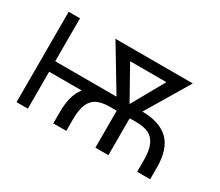

<svg xmlns="http://www.w3.org/2000/svg" viewBox="-98 -753 1120 976"><g transform="rotate(30 462.0 -265.0)"><path d="M131.8 -278.3H491.7L339.8 -530.3H793.9L643.6 -278.3Q745.6 -277.8 797.6 -227.5Q849.6 -177.2 849.6 -67.4V0H773.4V-67.4Q773.4 -123.5 759.3 -156.2Q745.1 -189 716.6 -202.9Q688 -216.8 641.6 -216.8H606.9L604.5 -212.4V0H528.3V-216.8H489.3Q442.4 -216.8 413.8 -202.9Q385.3 -189 371.3 -156.2Q357.4 -123.5 357.4 -67.4V0H281.2V-67.4Q281.2 -165.5 322.8 -216.8H131.8V0H65.4V-530.3H131.8ZM567.9 -278.8 674.3 -468.8H461.4Z"/></g></svg>

Font: Pretendard GOV Light
Style: Regular
Weight: 300
Designer: Base glyphs from Inter by Rasmus Andersson; Hangeul glyphs from Noto Sans CJK(Source Han Sans) by Jang Soo-young and Kan
Foundry: Kil Hyung-jin
Version: Version 1.309